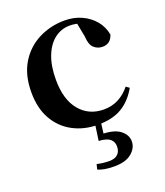

<svg xmlns="http://www.w3.org/2000/svg" viewBox="-145 -650 856 996"><g transform="rotate(-20 282.5 -152.0)"><path d="M308 16Q233 16 172 -16Q111 -48 75.5 -109.5Q40 -171 40 -260Q40 -355 79.5 -420Q119 -485 185 -518.5Q251 -552 329 -552Q380 -552 422.5 -532.5Q465 -513 492.5 -479.5Q520 -446 528 -402Q514 -356 469 -356Q442 -356 422 -374Q402 -392 400 -437L382 -530L450 -486Q421 -503 396 -510.5Q371 -518 345 -518Q298 -518 261 -489.5Q224 -461 203 -407.5Q182 -354 182 -278Q182 -168 232 -108Q282 -48 365 -48Q409 -48 445.5 -67Q482 -86 510 -121L528 -108Q492 -45 440 -14.5Q388 16 308 16ZM282 96 296 -4H328L317 82L301 68Q375 68 409 94Q443 120 443 156Q443 193 410 220.5Q377 248 315 248Q283 248 261.5 244Q240 240 224 233L231 205Q248 209 265.5 211Q283 213 298 213Q330 213 346 197.5Q362 182 362 155Q362 128 343 113Q324 98 282 96Z"/></g></svg>

Font: Noto Serif JP ExtraLight
Style: Bold
Weight: 700
Version: Version 2.003-H1;hotconv 1.1.1;makeotfexe 2.6.0